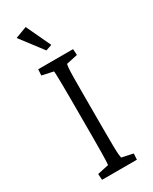

<svg xmlns="http://www.w3.org/2000/svg" viewBox="-200 -814 687 862"><g transform="rotate(-30 144.0 -383.0)"><path d="M54.7 0 52.7 -31.2 111.3 -43.9Q112.3 -48.8 112.8 -64.9Q113.3 -81.1 113.8 -110.4Q114.3 -139.6 114.3 -184.6V-387.7Q114.3 -433.6 113.8 -463.4Q113.3 -493.2 112.8 -509.3Q112.3 -525.4 111.3 -529.3L52.7 -542L54.7 -573.2H235.4L237.3 -542L178.7 -529.3Q177.7 -526.4 176.3 -512.7Q174.8 -499 174.3 -469.7Q173.8 -440.4 173.8 -387.7V-184.6Q173.8 -133.8 174.3 -104Q174.8 -74.2 176.3 -61Q177.7 -47.9 178.7 -43.9L237.3 -31.2L235.4 0ZM128.9 -627.9 41 -743.2 100.6 -765.6 160.2 -638.7Z"/></g></svg>

Font: Crimson Pro ExtraLight
Style: Regular
Weight: 250
Designer: Jacques Le Bailly
Foundry: Baron von Fonthausen
Version: Version 1.003